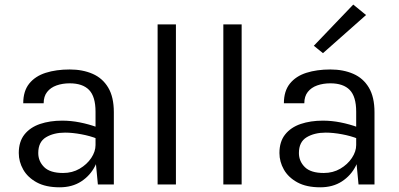

<svg xmlns="http://www.w3.org/2000/svg" viewBox="-20 -786 1701 818"><path d="M397 0 387 -105V-310Q387 -374.5 359.5 -402.8Q332 -431 277 -431Q246 -431 220.8 -422Q195.5 -413 180.8 -394.2Q166 -375.5 166 -346H79Q79 -398 104.5 -429.8Q130 -461.5 174.8 -475.8Q219.5 -490 277 -490Q332 -490 374.5 -471.5Q417 -453 441 -412.8Q465 -372.5 465 -308V0ZM234 12Q175 12 136.5 -9Q98 -30 79 -63.5Q60 -97 60 -134Q60 -182.5 84.2 -213Q108.5 -243.5 150.5 -257.8Q192.5 -272 245 -272Q282.5 -272 320.2 -264.5Q358 -257 394 -244V-195Q364 -207 326.2 -214Q288.5 -221 257 -221Q209 -221 176 -201.2Q143 -181.5 143 -134Q143 -99 168.2 -74Q193.5 -49 249 -49Q288 -49 319.2 -67.2Q350.5 -85.5 368.8 -113Q387 -140.5 387 -168H406Q406 -120 385.2 -79Q364.5 -38 326 -13Q287.5 12 234 12Z M651.5 0V-682H729.5V0Z M931.5 0V-682H1009.5V0Z M1507.5 0 1497.5 -105V-310Q1497.5 -374.5 1470 -402.8Q1442.5 -431 1387.5 -431Q1356.5 -431 1331.2 -422Q1306 -413 1291.2 -394.2Q1276.5 -375.5 1276.5 -346H1189.5Q1189.5 -398 1215 -429.8Q1240.5 -461.5 1285.2 -475.8Q1330 -490 1387.5 -490Q1442.5 -490 1485 -471.5Q1527.5 -453 1551.5 -412.8Q1575.5 -372.5 1575.5 -308V0ZM1344.5 12Q1285.5 12 1247 -9Q1208.5 -30 1189.5 -63.5Q1170.5 -97 1170.5 -134Q1170.5 -182.5 1194.8 -213Q1219 -243.5 1261 -257.8Q1303 -272 1355.5 -272Q1393 -272 1430.8 -264.5Q1468.5 -257 1504.5 -244V-195Q1474.5 -207 1436.8 -214Q1399 -221 1367.5 -221Q1319.5 -221 1286.5 -201.2Q1253.5 -181.5 1253.5 -134Q1253.5 -99 1278.8 -74Q1304 -49 1359.5 -49Q1398.5 -49 1429.8 -67.2Q1461 -85.5 1479.2 -113Q1497.5 -140.5 1497.5 -168H1516.5Q1516.5 -120 1495.8 -79Q1475 -38 1436.5 -13Q1398 12 1344.5 12ZM1356 -559.5 1317 -591 1485 -766.5 1539.5 -722Z"/></svg>

Font: Karla
Style: Regular
Weight: 400
Designer: Jonathan Pinhorn
Version: Version 2.004;gftools[0.9.33]